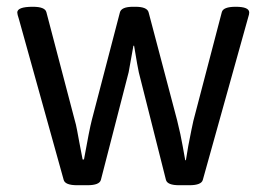

<svg xmlns="http://www.w3.org/2000/svg" viewBox="-20 -545 787 567"><path d="M168 -14 36 -488Q31 -503 31 -508Q31 -525 77 -525Q113 -525 117 -509L201 -189Q204 -180 208 -158.5Q212 -137 214 -126L224 -74H228Q244 -163 251 -190L334 -508Q338 -525 373 -525H380Q415 -525 419 -508L503 -190Q514 -146 519.5 -113.5Q525 -81 527 -72H529L536 -114Q547 -171 551 -188L635 -509Q639 -525 676 -525Q716 -525 716 -508Q716 -503 713 -494L579 -14Q575 2 539 2H509Q474 2 470 -14L390 -331Q387 -343 376 -410H374Q363 -347 360 -332L278 -14Q274 2 238 2H208Q172 2 168 -14Z"/></svg>

Font: Asap-Regular
Style: Regular
Weight: 400
Designer: Pablo Cosgaya
Foundry: Omnibus-Type
Version: Version 2.000; ttfautohint (v1.8)